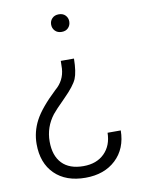

<svg xmlns="http://www.w3.org/2000/svg" viewBox="-83 -596 624 840"><g transform="rotate(-10 229.5 -175.5)"><path d="M269 -335.4Q268.1 -275.4 255.9 -246.6Q243.7 -217.8 197.8 -171.9Q151.9 -126 140.6 -111.3Q101.1 -60.1 101.1 3.9Q101.1 66.9 133.8 101.1Q166.5 135.3 229 135.3Q287.1 135.3 321.8 101.1Q356.4 66.9 357.4 9.8H416Q415 90.8 363.8 138.9Q312.5 187 229 187Q142.1 187 92.5 138.2Q43 89.4 43 4.9Q43 -49.3 68.8 -98.6Q94.7 -147.9 164.6 -213.9Q206.1 -248.5 209.5 -301.8L210.4 -335.4ZM276.9 -499Q276.9 -482.4 266.1 -470.9Q255.4 -459.5 236.8 -459.5Q218.3 -459.5 207.3 -470.9Q196.3 -482.4 196.3 -499Q196.3 -515.1 207.3 -526.4Q218.3 -537.6 236.8 -537.6Q255.4 -537.6 266.1 -526.4Q276.9 -515.1 276.9 -499Z"/></g></svg>

Font: SteelSelectRoboto
Style: Regular
Weight: 300
Designer: Google
Version: Version 2.137; 2017